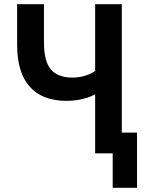

<svg xmlns="http://www.w3.org/2000/svg" viewBox="-20 -725 733 908"><path d="M513 163V0H430V-279Q414 -270 392.5 -263Q371 -256 346 -252Q321 -248 295 -248Q181 -248 121 -314.5Q61 -381 61 -515V-705H188V-523Q188 -434 221 -396Q254 -358 323 -358Q351 -358 379 -366Q407 -374 430 -389V-705H556V-98H628V163Z"/></svg>

Font: Nunito Sans 7pt Condensed
Style: Bold
Weight: 700
Width: 3
Designer: Vernon Adams
Foundry: Vernon Adams
Version: Version 3.101;gftools[0.9.27]